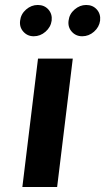

<svg xmlns="http://www.w3.org/2000/svg" viewBox="-20 -753 423 773"><path d="M70 0 133 -517H273L210 0ZM115.8 -607Q90.5 -607 74 -625.5Q57.5 -644 61 -669.9Q64 -696.5 85.1 -714.8Q106.3 -733 132 -733Q158.5 -733 174.8 -714.8Q191 -696.5 188 -669.9Q184.4 -643.9 163.3 -625.4Q142.3 -607 115.8 -607ZM311 -607Q285.3 -607 268.9 -625.5Q252.5 -644 256.1 -670Q259.2 -696.7 280.3 -714.8Q301.5 -733 327 -733Q353.5 -733 369.8 -714.8Q386 -696.5 383 -669.9Q379.4 -643.9 358.5 -625.4Q337.5 -607 311 -607Z"/></svg>

Font: Expletus Sans
Style: Italic
Weight: 400
Italic angle: -7°
Designer: Jasper de Waard
Foundry: Designtown
Version: Version 7.500